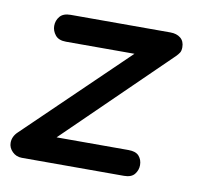

<svg xmlns="http://www.w3.org/2000/svg" viewBox="-88 -476 569 535"><g transform="rotate(10 196.5 -208.0)"><path d="M-32 -36Q-32 -54 -17 -68L328 -401L353 -416Q371 -416 382 -407Q393 -398 393 -381Q393 -371 389.5 -365.5Q386 -360 380 -354L34 -17L6 0Q-10 0 -21 -11Q-32 -22 -32 -36ZM334 -37Q334 -23 325 -11.5Q316 0 295 0H6L37 -73H295Q316 -73 325 -62.5Q334 -52 334 -37ZM31 -378Q31 -393 40.5 -404.5Q50 -416 71 -416H354L320 -340H71Q50 -340 40.5 -352Q31 -364 31 -378Z"/></g></svg>

Font: Edu QLD Beginner Medium
Style: Regular
Weight: 500
Designer: Tina and Corey Anderson
Foundry: Google for Education
Version: Version 1.003